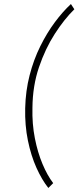

<svg xmlns="http://www.w3.org/2000/svg" viewBox="-20 -769 389 953"><path d="M105 -232Q107 -318 127 -395.5Q147 -473 180 -539.5Q213 -606 252.5 -659Q292 -712 332 -749L349 -723Q299 -674 252 -601Q205 -528 173.5 -435.5Q142 -343 141 -234Q139 -154 153 -83Q167 -12 191 45Q215 102 244 140L220 164Q188 124 161 64Q134 4 118.5 -71.5Q103 -147 105 -232Z"/></svg>

Font: Josefin Sans Thin ExtraLight
Style: Italic
Weight: 250
Italic angle: -7°
Version: Version 2.000